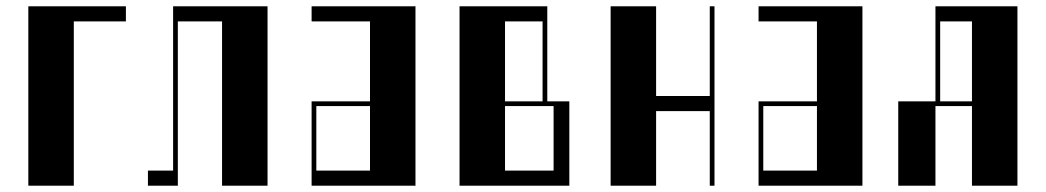

<svg xmlns="http://www.w3.org/2000/svg" viewBox="-20 -590 3323 610"><path d="M70 0V-570H380V-522H214.5V0Z M830 0H685.5V-522H545V0H450V-48H530V-570H830Z M970 -268H1155.5V-522H970V-570H1300V0H970ZM1155.5 -48V-253H985V-48Z M1440 -570H1718.8V-268H1788.8V0H1440ZM1738.8 -48V-253H1584.5V-48ZM1703.8 -268V-522H1584.5V-268Z M1920 0V-570H2064.5V-285H2235V-570H2250V0H2235V-237H2064.5V0Z M2390 -268H2575.5V-522H2390V-570H2720V0H2390ZM2575.5 -48V-253H2405V-48Z M3068 0V-253H2952V0H2833.8V-268H2952V-570H3212.5V0ZM3068 -268V-522H2967V-268Z"/></svg>

Font: Facade Sud
Style: Regular
Weight: 100
Designer: Éléonore Fines
Foundry: Velvetyne Type Foundry
Version: Version 1.001;Glyphs 3.2 (3202)